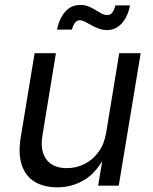

<svg xmlns="http://www.w3.org/2000/svg" viewBox="-20 -765 632 791"><path d="M216.3 6.8Q161.6 6.8 123.8 -15.6Q85.9 -38.1 70.1 -84Q54.2 -129.9 65.4 -199.2L122.6 -545.9H210.4L154.8 -206.5Q144.5 -144 171.1 -108.2Q197.8 -72.3 255.4 -72.3Q293.9 -72.3 327.9 -89.1Q361.8 -106 385.7 -138.7Q409.7 -171.4 417.5 -218.8L471.2 -545.9H559.6L469.2 0H384.3L406.2 -132.3H418Q380.4 -55.7 328.6 -24.4Q276.9 6.8 216.3 6.8ZM420.9 -641.1Q402.8 -641.1 386.5 -647.2Q370.1 -653.3 356 -661.4Q341.8 -669.4 330.1 -675.5Q318.4 -681.6 309.1 -681.6Q295.4 -681.6 287.4 -669.2Q279.3 -656.7 276.4 -643.1H214.8Q224.1 -688 248.3 -716.3Q272.5 -744.6 311 -744.6Q330.1 -744.6 345.2 -738.3Q360.4 -731.9 373.3 -723.9Q386.2 -715.8 397.9 -709.5Q409.7 -703.1 421.9 -703.1Q434.6 -703.1 442.1 -712.6Q449.7 -722.2 455.6 -742.7H515.6Q506.3 -695.3 481.2 -668.2Q456.1 -641.1 420.9 -641.1Z"/></svg>

Font: Inter
Style: Italic
Weight: 400
Italic angle: -9.3988°
Designer: Rasmus Andersson
Foundry: rsms
Version: Version 4.001;git-66647c0bb